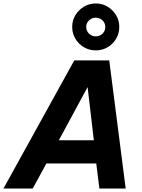

<svg xmlns="http://www.w3.org/2000/svg" viewBox="-56 -1089 820 1109"><path d="M497 -798Q460 -798 429 -816Q398 -834 379.5 -865Q361 -896 361 -933Q361 -971 379.5 -1001.5Q398 -1032 429 -1050.5Q460 -1069 497 -1069Q535 -1069 565.5 -1050.5Q596 -1032 614.5 -1001.5Q633 -971 633 -933Q633 -896 614.5 -865Q596 -834 565.5 -816Q535 -798 497 -798ZM497 -879Q520 -879 536 -894.5Q552 -910 552 -933Q552 -956 536 -971.5Q520 -987 497 -987Q475 -987 458.5 -971.5Q442 -956 442 -933Q442 -910 458.5 -894.5Q475 -879 497 -879ZM-36 0 373 -740H575L670 0H518L500 -145H212L133 0ZM284 -279H486L450 -586Z"/></svg>

Font: Be Vietnam Pro
Style: Bold Italic
Weight: 700
Italic angle: -12°
Designer: Lam Bao, Tony Le, Vietanh Nguyen
Foundry: Yellow Type Foundry
Version: Version 1.002; ttfautohint (v1.8.3)